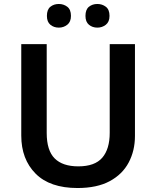

<svg xmlns="http://www.w3.org/2000/svg" viewBox="-20 -936 787 966"><path d="M659 -252Q659 -178 627.5 -118.5Q596 -59 532 -24.5Q468 10 370 10Q231 10 159 -62.5Q87 -135 87 -254V-714H215V-267Q215 -179 255 -139Q295 -99 374 -99Q457 -99 494.5 -142.5Q532 -186 532 -268V-714H659ZM216 -856Q216 -888 233.5 -902Q251 -916 276 -916Q300 -916 318.5 -902Q337 -888 337 -856Q337 -826 318.5 -811.5Q300 -797 276 -797Q251 -797 233.5 -811.5Q216 -826 216 -856ZM410 -856Q410 -888 427.5 -902Q445 -916 470 -916Q494 -916 512.5 -902Q531 -888 531 -856Q531 -826 512.5 -811.5Q494 -797 470 -797Q445 -797 427.5 -811.5Q410 -826 410 -856Z"/></svg>

Font: Noto Sans Malayalam SemiBold
Style: Regular
Weight: 600
Designer: Jelle Bosma - Monotype Design Team
Foundry: Monotype Imaging Inc.
Version: Version 2.104; ttfautohint (v1.8.4.7-5d5b)